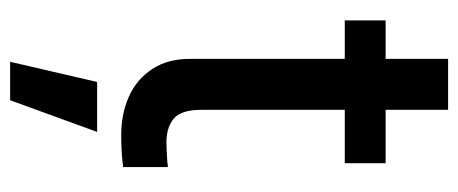

<svg xmlns="http://www.w3.org/2000/svg" viewBox="-290 -407 930 390"><g transform="rotate(90 175.0 -212.0)"><path d="M311.5 -447.3H203.1V-156.2Q203.1 -115.7 220 -100.8Q236.8 -85.9 266.6 -85Q280.3 -85 309.6 -86.9Q312.5 -87.9 319.3 -87.9V2.9Q290 6.8 253.9 6.8Q211.4 6.8 176.3 -8.8Q141.1 -24.4 120.1 -56.4Q99.1 -88.4 99.6 -134.8V-447.3H21.5V-530.3H99.6V-657.2H203.1V-530.3H311.5ZM146.5 55.7H248L183.6 232.4H105.5Z"/></g></svg>

Font: WEMIX Pretendard Medium
Style: Regular
Weight: 500
Designer: Base glyphs from Inter by Rasmus Andersson; Hangeul glyphs from Noto Sans CJK(Source Han Sans) by Jang Soo-young and Kan
Foundry: Kil Hyung-jin
Version: Version 1.000